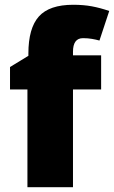

<svg xmlns="http://www.w3.org/2000/svg" viewBox="-20 -785 478 805"><path d="M404 -410H286V0H95V-410H22V-504L99 -551V-560Q99 -667 143 -716Q187 -765 287 -765Q330 -765 365 -758.5Q400 -752 438 -739L397 -615Q383 -619 365.5 -622Q348 -625 328 -625Q286 -625 286 -568V-553H404Z"/></svg>

Font: Noto Kufi Arabic Black
Style: Regular
Weight: 900
Designer: Monotype Design Team, David Williams, Khaled Hosny
Foundry: Google LLC
Version: Version 2.109; ttfautohint (v1.8.4.7-5d5b)